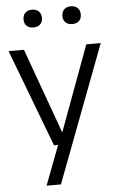

<svg xmlns="http://www.w3.org/2000/svg" viewBox="-63 -803 656 1066"><g transform="rotate(-5 264.5 -270.0)"><path d="M213 0 7.5 -542.5H93L265 -67L440.5 -542.5H521L232.5 220H152.5L236 0ZM373 -661.5Q349.5 -661.5 335.8 -674.5Q322 -687.5 322 -710.5Q322 -733.5 335.8 -747Q349.5 -760.5 373 -760.5Q397 -760.5 410.8 -747Q424.5 -733.5 424.5 -710.5Q424.5 -687.5 410.8 -674.5Q397 -661.5 373 -661.5ZM157 -661.5Q133 -661.5 119.2 -674.5Q105.5 -687.5 105.5 -710.5Q105.5 -733.5 119.2 -747Q133 -760.5 157 -760.5Q180.5 -760.5 194.2 -747Q208 -733.5 208 -710.5Q208 -687.5 194.2 -674.5Q180.5 -661.5 157 -661.5Z"/></g></svg>

Font: Encode Sans
Style: Regular
Weight: 400
Designer: Multiple Designers
Foundry: Impallari Type
Version: Version 3.002; ttfautohint (v1.8.3) -l 8 -r 50 -G 200 -x 14 